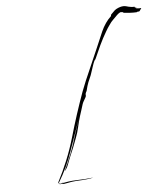

<svg xmlns="http://www.w3.org/2000/svg" viewBox="-58 -892 819 966"><g transform="rotate(-5 351.5 -408.5)"><path d="M287.1 14.6Q268.6 15.6 240.2 21.5Q211.9 28.3 196.3 16.6Q252.9 -90.8 286.1 -204.1Q318.4 -317.4 359.4 -430.7Q379.9 -484.4 403.3 -536.1Q425.8 -588.9 449.2 -641.6Q465.8 -679.7 484.4 -723.6Q503.9 -767.6 535.2 -796.9Q535.2 -798.8 535.2 -799.8Q535.2 -800.8 536.1 -803.7Q543 -810.5 549.8 -817.4Q556.6 -825.2 565.4 -830.1Q585.9 -840.8 602.5 -840.8Q609.4 -840.8 616.2 -838.9Q637.7 -832 658.2 -833Q658.2 -833 657.2 -832Q656.2 -831.1 655.3 -831.1Q655.3 -831.1 657.2 -831.1Q658.2 -831.1 660.2 -831.1Q657.2 -830.1 658.2 -829.1Q659.2 -828.1 667 -828.1Q666 -827.1 664.1 -826.2Q661.1 -825.2 663.1 -825.2Q668.9 -823.2 679.7 -823.2Q689.5 -824.2 690.4 -823.2Q690.4 -823.2 690.4 -823.2Q690.4 -822.3 685.5 -816.4Q680.7 -808.6 678.7 -807.6Q678.7 -807.6 677.7 -807.6Q676.8 -807.6 668.9 -806.6Q667 -806.6 667 -805.7Q666 -805.7 666 -804.7Q648.4 -803.7 632.8 -804.7Q616.2 -806.6 599.6 -807.6Q596.7 -807.6 597.7 -808.6Q597.7 -809.6 598.6 -809.6Q598.6 -810.5 598.6 -810.5Q598.6 -810.5 596.7 -810.5Q595.7 -811.5 592.8 -811.5Q589.8 -811.5 588.9 -810.5Q588.9 -810.5 588.9 -811.5Q588.9 -811.5 589.8 -812.5Q581.1 -813.5 566.4 -799.8Q551.8 -785.2 546.9 -780.3Q533.2 -767.6 523.4 -752Q512.7 -737.3 503.9 -721.7Q484.4 -688.5 468.8 -655.3Q453.1 -621.1 437.5 -585.9Q432.6 -585.9 420.9 -549.8Q409.2 -513.7 407.2 -508.8Q400.4 -493.2 392.6 -474.6Q385.7 -456.1 381.8 -439.5Q380.9 -431.6 376 -424.8Q372.1 -417 374 -410.2Q375 -404.3 365.2 -389.6Q356.4 -375 354.5 -368.2Q349.6 -352.5 344.7 -336.9Q339.8 -322.3 335 -306.6Q327.1 -280.3 321.3 -253.9Q315.4 -227.5 305.7 -202.1Q296.9 -177.7 287.1 -153.3Q277.3 -128.9 266.6 -104.5Q260.7 -89.8 253.9 -71.3Q247.1 -52.7 236.3 -41Q236.3 -41 236.3 -41Q236.3 -41 235.4 -41Q255.9 -83 272.5 -126Q289.1 -168.9 303.7 -212.9Q290 -173.8 275.4 -134.8Q261.7 -95.7 243.2 -58.6Q270.5 -117.2 290 -178.7Q310.5 -240.2 330.1 -300.8Q301.8 -219.7 273.4 -139.6Q246.1 -58.6 201.2 15.6Q202.1 17.6 200.2 16.6Q198.2 16.6 203.1 22.5Q209 21.5 214.8 19.5Q219.7 18.6 225.6 17.6Q218.8 15.6 211.9 22.5Q204.1 28.3 200.2 13.7Q207 1 217.8 -19.5Q229.5 -40 233.4 -47.9Q224.6 -31.2 215.8 -15.6Q207 1 198.2 17.6Q204.1 24.4 205.1 24.4Q205.1 24.4 205.1 23.4Q205.1 20.5 208 22.5Q249 11.7 291 10.7Q333 9.8 375 4.9Q354.5 11.7 287.1 14.6Z"/></g></svg>

Font: Margalida Font
Style: Regular
Weight: 400
Designer: Mateu Riera. mateurierasureda@hotmail.com
Version: Version 1.0